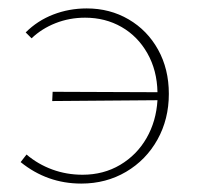

<svg xmlns="http://www.w3.org/2000/svg" viewBox="-20 -432 468 456"><path d="M381 -209Q381 -149 354 -100.5Q327 -52 279.5 -24Q232 4 173 4Q92 4 29 -47L43 -65Q70 -42 104 -29.5Q138 -17 176 -17Q226 -17 265.5 -40.5Q305 -64 328 -104Q351 -144 354 -194L104 -192L105 -214L354 -213Q353 -265 330 -305.5Q307 -346 268.5 -368Q230 -390 182 -390Q145 -390 112 -377Q79 -364 55 -341L41 -355Q69 -383 106.5 -397.5Q144 -412 186 -412Q241 -412 285.5 -386Q330 -360 355.5 -314Q381 -268 381 -209Z"/></svg>

Font: Ysabeau Extralight
Style: Regular
Weight: 200
Designer: Christian Thalmann (Catharsis Fonts)
Version: Version 0.003